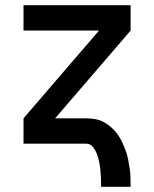

<svg xmlns="http://www.w3.org/2000/svg" viewBox="-20 -550 590 735"><path d="M367 165Q367 149 366.5 133.5Q366 118 364.5 102.5Q363 87 360 71.5Q357 56 351.5 41Q346 26 336 13Q326 0 310 0H70V-97L359 -433H70V-530H480V-433L191 -97H310Q327 -97 344.5 -94Q362 -91 377.5 -82.5Q393 -74 406.5 -62Q420 -50 430 -36Q440 -22 447.5 -6Q455 10 461 26.5Q467 43 470.5 60Q474 77 476.5 94.5Q479 112 479.5 129.5Q480 147 480 165Z"/></svg>

Font: Lode
Style: Bold
Weight: 700
Monospace: yes
Designer: Belleve Invis
Foundry: Belleve Invis
Version: Version 29.2.0; ttfautohint (v1.8.3)